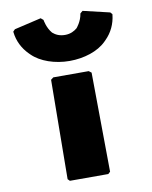

<svg xmlns="http://www.w3.org/2000/svg" viewBox="-91 -891 763 966"><g transform="rotate(-10 290.5 -408.5)"><path d="M182 -510 177 -3 187 7H383L394 -3L389 -510L376 -520H195ZM385 -813V-812C379 -772 353 -743 353 -743C339 -731 319 -720 291 -720C262 -720 243 -730 228 -743C203 -772 197 -812 197 -812V-813L184 -824L47 -792L37 -782V-779C42 -733 63 -692 94 -661L101 -654C143 -612 216 -587 291 -587C365 -587 437 -610 479 -652L487 -660C518 -691 538 -732 543 -779V-782L534 -792L398 -824Z"/></g></svg>

Font: Hussar Woodtype
Style: Ultra
Weight: 900
Foundry: Cannot Into Space Fonts
Version: Version 1.07